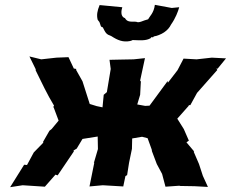

<svg xmlns="http://www.w3.org/2000/svg" viewBox="-20 -769 957 796"><path d="M592 -196 609 -149 610 -142 630 -89 652 -48 666 5 723 1 728 2 787 3 842 6 821 -40 805 -89 783 -140 785 -141 753 -179 763 -186 742 -234 715 -277 762 -330 763 -333H769L797 -384L881 -479L877 -485L882 -484L917 -527L858 -530L795 -523L741 -526L716 -478L676 -426L675 -433L600 -331L582 -330L549 -336L561 -376L564 -431L561 -435L581 -528L534 -523L481 -522L434 -521L439 -483L423 -387L410 -376L405 -324L381 -329L352 -338L322 -432L295 -480L297 -483L286 -485L264 -532L214 -530L151 -523L102 -535L128 -482V-477C152 -428 176 -377 204 -331L200 -324L202 -325L223 -269L194 -234L185 -227L158 -180L160 -178L120 -137L92 -85L80 -86L22 7L74 -1L166 5L210 -45L219 -42C241 -75 264 -108 286 -141L285 -145L298 -153L322 -193L385 -203L386 -151L369 -93L371 -95L351 4L406 -1L491 4L500 -39L507 -43L515 -94L527 -152L528 -195L569 -202ZM544 -679C519 -679 507 -678 498 -694C478 -700 483 -727 487 -739L393 -748C383 -724 380 -706 385 -687C386 -685 389 -682 392 -678C397 -668 396 -656 406 -656C418 -632 420 -627 442 -619C468 -602 490 -593 520 -599C523 -601 531 -601 528 -603C561 -602 585 -599 605 -611C606 -612 606 -613 606 -615C608 -615 607 -613 615 -615C619 -615 617 -619 613 -617C650 -623 677 -642 689 -667C708 -694 718 -721 723 -739L692 -736L622 -749C618 -715 600 -701 594 -689C572 -684 557 -672 544 -679Z"/></svg>

Font: Asimov Print
Style: DIt
Weight: 250
Width: 0
Designer: Google
Version: Version 2.000980: 2014